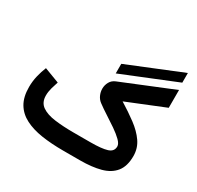

<svg xmlns="http://www.w3.org/2000/svg" viewBox="-171 -1013 1239 1209"><g transform="rotate(30 448.0 -408.0)"><path d="M471.7 -586.4V-656.2L863.8 -815.9V-745.6ZM550.8 0H427.2Q341.8 0 271 -10.7Q200.2 -21.5 148.7 -47.9Q97.2 -74.2 69.3 -120.8Q41.5 -167.5 41.5 -239.3Q41.5 -281.2 51 -321.3Q60.5 -361.3 74.7 -395.5L184.1 -354Q176.3 -331.5 168.2 -302.5Q160.2 -273.4 160.2 -246.6Q160.2 -196.3 195.3 -171.6Q230.5 -147 291 -139.2Q351.6 -131.3 427.2 -131.3H550.3Q631.8 -131.3 671.1 -143.6Q710.4 -155.8 710.4 -192.9Q710.4 -211.9 686.8 -235.1Q663.1 -258.3 627.2 -283Q591.3 -307.6 553.2 -332Q515.1 -356.4 486.3 -377.9Q466.8 -392.1 456.5 -414.8Q446.3 -437.5 446.3 -461.4Q446.3 -487.3 459 -510.3Q471.7 -533.2 497.6 -543.5L869.1 -695.3V-565.9L597.2 -455.6Q660.6 -416.5 713.1 -377.4Q765.6 -338.4 797.1 -293.2Q828.6 -248 828.6 -190.9Q828.6 -117.2 794.9 -75.4Q761.2 -33.7 699 -16.8Q636.7 0 550.8 0Z"/></g></svg>

Font: Vazirmatn UI NL
Style: Bold
Weight: 700
Designer: Saber Rastikerdar
Foundry: Saber Rastikerdar
Version: Version 33.003